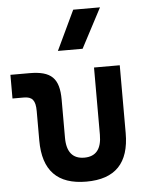

<svg xmlns="http://www.w3.org/2000/svg" viewBox="-56 -841 697 896"><g transform="rotate(-5 293.0 -392.5)"><path d="M312.5 9.8C447.8 9.8 514.6 -59.6 514.6 -200.2V-517.6H394V-202.6C394 -136.2 367.2 -102.5 312.5 -102.5C258.3 -102.5 230.5 -136.2 230.5 -202.6V-380.9C230.5 -481.4 193.8 -517.6 91.8 -517.6H2.4V-406.7H55.2C95.2 -406.7 109.9 -388.7 109.9 -338.4V-200.2C109.9 -59.6 177.2 9.8 312.5 9.8ZM232.9 -609.4H348.6L446.3 -794.9H320.8Z"/></g></svg>

Font: Cascadia Mono SemiBold
Style: Regular
Weight: 600
Monospace: yes
Designer: Aaron Bell
Foundry: Saja Typeworks
Version: Version 2404.023